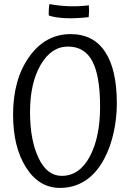

<svg xmlns="http://www.w3.org/2000/svg" viewBox="-20 -900 639 940"><path d="M326 -733Q437 -733 494.5 -646.5Q552 -560 552 -394Q552 -322 536.5 -251.5Q521 -181 492 -126Q455 -54 399.5 -17Q344 20 274 20Q171 20 107.5 -80Q44 -180 44 -339Q44 -511 123 -622Q202 -733 326 -733ZM282 -39Q369 -39 419.5 -133.5Q470 -228 470 -377Q470 -529 432 -600.5Q394 -672 313 -672Q231 -672 179 -582.5Q127 -493 127 -351Q127 -215 168.5 -127Q210 -39 282 -39ZM414 -816Q352 -809 302 -811Q252 -813 219 -824Q218 -836 219 -852.5Q220 -869 222 -880Q271 -871 319.5 -869.5Q368 -868 415 -874Q416 -861 416 -847.5Q416 -834 414 -816Z"/></svg>

Font: Atma
Style: Regular
Weight: 400
Designer: Gregori Vincens, Jeremie Hornus, Riccardo Olocco, Yoann Minet.
Foundry: black foundry
Version: Version 1.102;PS 1.100;hotconv 1.0.86;makeotf.lib2.5.63406